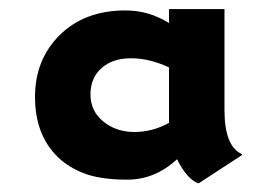

<svg xmlns="http://www.w3.org/2000/svg" viewBox="-20 -685 623 431"><path d="M377.4 -327.6Q328.1 -281.7 265.4 -281.7Q202.6 -281.7 164.8 -297.4Q127 -313 103.5 -338.9Q58.6 -387.7 58.6 -467.3Q58.6 -550.8 113.3 -605.5Q169.4 -661.6 261.7 -661.6Q314 -661.6 359.4 -633.3V-664.6H483.9V-438.5Q483.9 -356 523.4 -338.9L522.5 -336.4L425.8 -273.4Q400.4 -281.7 377.4 -327.6ZM359.4 -533.7Q315.4 -554.2 274.2 -554.2Q232.9 -554.2 208 -532.2Q183.1 -510.3 183.1 -473.1Q183.1 -436 211.4 -412.6Q240.7 -388.7 281.5 -388.7Q322.3 -388.7 359.4 -409.2Z"/></svg>

Font: Hammersmith One
Style: Regular
Weight: 400
Designer: Nicole Fally
Foundry: Nicole Fally
Version: Version 1.003